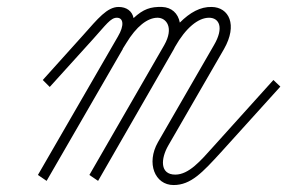

<svg xmlns="http://www.w3.org/2000/svg" viewBox="-20 -520 826 552"><path d="M479 12C529 12 562 -24 616 -83L786 -271L766 -290L592 -97C557 -58 523 -18 484 -18C439 -18 442 -64 464 -102L624 -379C664 -449 638 -499 589 -500C556 -501 526 -484 497 -455C492 -482 473 -499 446 -500C413 -501 392 -494 364 -468C360 -488 344 -500 321 -500C288 -500 261 -466 220 -420L103 -290L123 -270L247 -407C285 -449 298 -469 316 -469C335 -469 338 -447 319 -415L89 -17L114 0L333 -379V-380L343 -396C372 -444 404 -469 433 -469C458 -469 481 -441 452 -390L237 -17L262 0L480 -379L483 -385C514 -440 550 -469 581 -469C610 -469 625 -441 595 -390L434 -111C400 -51 425 12 479 12Z"/></svg>

Font: Louise
Style: Regular
Weight: 400
Designer: Ange Degheest & Luna Delabre & Camille Depalle
Foundry: Velvetyne Type Foundry
Version: Version 1.000;FEAKit 1.0